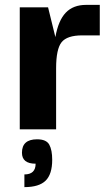

<svg xmlns="http://www.w3.org/2000/svg" viewBox="-20 -530 449 787"><path d="M317 -385Q255 -385 232.5 -357Q210 -329 210 -250V0H61V-500H177L207 -378Q219 -446 249.5 -478Q280 -510 333 -510H389V-385ZM132 41Q170 41 182 63Q194 85 194 125Q194 184 167 210.5Q140 237 80 237V185Q126 185 126 141Q70 141 70 96Q70 41 132 41Z"/></svg>

Font: Fivo Sans Modern
Style: Regular
Weight: 700
Designer: Alexander Slobzheninov
Foundry: Alexander Slobzheninov
Version: 1.0